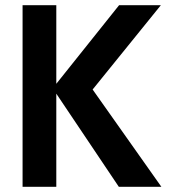

<svg xmlns="http://www.w3.org/2000/svg" viewBox="-20 -720 651 740"><path d="M67 0V-700H197V-397L439 -700H600L337 -375L602 0H438L197 -359V0Z"/></svg>

Font: Zen Kaku Gothic Antique Black
Style: Regular
Weight: 900
Designer: Yoshimichi Ohira
Foundry: Positype
Version: Version 1.001